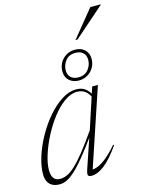

<svg xmlns="http://www.w3.org/2000/svg" viewBox="-138 -1028 858 1121"><g transform="rotate(-15 291.0 -467.0)"><path d="M259.5 -38.5 321.5 -221H326.5Q276 -151 238.8 -105.8Q201.5 -60.5 173.5 -35.2Q145.5 -10 123.8 0Q102 10 82 10Q54 10 36 -0.2Q18 -10.5 9.5 -29Q1 -47.5 1 -71.5Q1 -121 19.8 -179Q38.5 -237 70.5 -294Q102.5 -351 143.2 -398Q184 -445 228.2 -473Q272.5 -501 315.5 -501Q347.5 -501 368.5 -486Q389.5 -471 405 -440L396 -431Q381 -461.5 361.2 -473.8Q341.5 -486 316.5 -486Q278 -486 238.5 -457.2Q199 -428.5 163.5 -382Q128 -335.5 100.2 -281.2Q72.5 -227 56.5 -175.5Q40.5 -124 40.5 -86.5Q40.5 -55 52.8 -37.5Q65 -20 92.5 -20Q112 -20 133.8 -29.5Q155.5 -39 182.5 -63.8Q209.5 -88.5 246 -133.8Q282.5 -179 331.5 -250L395.5 -445.5L411 -493H445.5L282 -5L268.5 -25Q285.5 -21 309.5 -27.8Q333.5 -34.5 366.2 -59Q399 -83.5 441.5 -133L446 -128.5Q391.5 -52 350.2 -21Q309 10 274.5 10Q256 10 252.5 1Q249 -8 259.5 -38.5ZM370 -726.5Q404.5 -726.5 427 -705.8Q449.5 -685 449.5 -651Q449.5 -607 419.8 -576.8Q390 -546.5 345 -546.5Q310.5 -546.5 288 -567.2Q265.5 -588 265.5 -622Q265.5 -666 295 -696.2Q324.5 -726.5 370 -726.5ZM348 -565Q387.5 -565 408.2 -591.5Q429 -618 429 -649.5Q429 -678 412 -693Q395 -708 367 -708Q327 -708 306.5 -681.5Q286 -655 286 -623.5Q286 -595 303 -580Q320 -565 348 -565ZM387 -780 520.5 -943.5H582V-940L399.5 -780Z"/></g></svg>

Font: Newsreader 60pt ExtraLight
Style: Italic
Weight: 250
Italic angle: -17°
Designer: Hugues Gentile
Foundry: Production Type
Version: Version 1.003